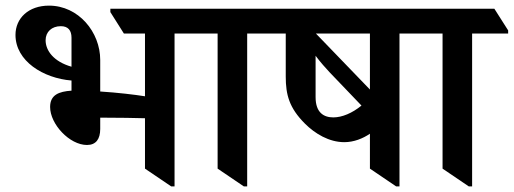

<svg xmlns="http://www.w3.org/2000/svg" viewBox="-20 -655 1825 682"><path d="M289 -140C321 -140 336 -161 336 -197V-237C341 -237 345 -237 350 -237C404 -237 458 -236 495 -235V-56L588 7H600V-536H728V-547L679 -624H372V-612L420 -536H495V-313C457 -319 398 -326 336 -330V-442C336 -541 259 -635 154 -635C81 -635 35 -590 35 -531C35 -438 134 -377 234 -369V-333C189 -330 158 -318 158 -275C158 -214 227 -140 289 -140ZM142 -512C142 -542 164 -562 196 -562C222 -562 234 -547 234 -521V-418C171 -436 142 -475 142 -512Z M846 7H858V-536H986V-547L937 -624H624V-612L673 -536H753V-56Z M1203 -150C1237 -150 1269 -163 1294 -180V-56L1387 7H1399V-536H1527V-547L1478 -624H882V-612L931 -536H995V-383C995 -319 1007 -272 1063 -216C1099 -180 1149 -150 1203 -150ZM1102 -536H1294V-337ZM1101 -310V-457C1118 -434 1137 -413 1151 -398L1264 -280C1231 -253 1195 -238 1164 -238C1131 -238 1101 -254 1101 -310Z M1645 7H1657V-536H1785V-547L1736 -624H1423V-612L1472 -536H1552V-56Z"/></svg>

Font: Noto Serif Devanagari SemiBold
Style: Regular
Weight: 600
Designer: Universal Thirst, Indian Type Foundry and the Monotype Design Team
Foundry: Monotype Imaging Inc.
Version: Version 2.004